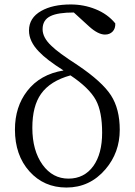

<svg xmlns="http://www.w3.org/2000/svg" viewBox="-20 -827 605 861"><path d="M278 14Q177 14 112 -58.5Q47 -131 47 -246Q47 -348 102 -419Q160 -494 265 -511Q189 -559 155 -595Q110 -641 110 -690Q110 -747 165 -778Q216 -807 297 -807Q356 -807 408 -786Q463 -764 497 -722Q498 -699 485 -685.5Q472 -672 451 -672Q420 -672 380 -708L311 -771Q240 -771 207 -755Q171 -738 171 -696Q171 -658 211 -621Q240 -592 328 -535Q438 -461 478 -399Q517 -338 517 -245Q517 -143 453 -68Q383 14 278 14ZM399 -83Q438 -138 438 -232Q438 -326 410 -378Q380 -433 296 -489Q205 -464 164 -406Q125 -351 125 -254Q125 -152 171 -88Q216 -26 287 -26Q358 -26 399 -83Z"/></svg>

Font: Cactus Classical Serif
Style: Regular
Weight: 400
Designer: Henry Chan (via Glyphwiki)、田海東、宇文滿月
Foundry: Moonlit Owen
Version: Version 1.000